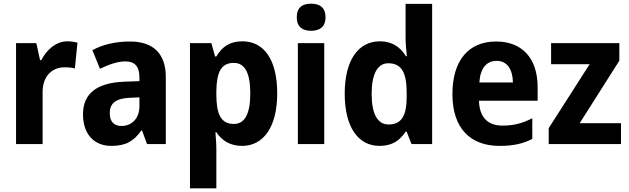

<svg xmlns="http://www.w3.org/2000/svg" viewBox="-20 -781 3413 1041"><path d="M345 -557C283 -557 232 -510 204 -455H197L177 -547H67V0H211V-278C210 -374 268 -416 329 -416C354 -416 372 -414 386 -410L400 -550C384 -554 363 -557 345 -557Z M685 -556C605 -556 536 -539 481 -509L522 -408C571 -432 618 -448 660 -448C709 -448 736 -423 736 -360V-341L653 -338C506 -332 430 -275 430 -161C430 -55 489 10 583 10C664 10 705 -16 747 -74H750L777 0H879V-363C879 -491 810 -556 685 -556ZM686 -251 736 -253V-206C736 -138 694 -98 639 -98C600 -98 575 -120 575 -167C575 -219 605 -248 686 -251Z M1294 -557C1225 -557 1184 -527 1153 -475H1146L1126 -547H1010V240H1153V27C1153 -1 1150 -33 1148 -64H1153C1181 -22 1224 10 1293 10C1407 10 1483 -91 1483 -274C1483 -457 1412 -557 1294 -557ZM1248 -440C1308 -440 1337 -385 1337 -274C1337 -165 1308 -109 1248 -109C1177 -109 1153 -163 1153 -269V-289C1155 -392 1180 -440 1248 -440Z M1667 -761C1620 -761 1589 -741 1589 -687C1589 -635 1621 -614 1667 -614C1712 -614 1745 -635 1745 -687C1745 -741 1713 -761 1667 -761ZM1738 -547H1595V0H1738Z M2038 10C2108 10 2149 -21 2179 -67H2185L2211 0H2323V-760H2179V-580C2179 -550 2182 -507 2186 -476H2181C2151 -525 2107 -557 2040 -557C1924 -557 1849 -457 1849 -273C1849 -90 1923 10 2038 10ZM2087 -106C2028 -106 1995 -161 1995 -272C1995 -380 2027 -438 2085 -438C2160 -438 2185 -383 2185 -277V-256C2185 -154 2157 -106 2087 -106Z M2670 -556C2524 -556 2433 -458 2433 -270C2433 -86 2530 10 2688 10C2764 10 2816 -2 2866 -28V-140C2812 -112 2765 -100 2704 -100C2622 -100 2579 -148 2577 -235H2895V-308C2895 -465 2811 -556 2670 -556ZM2673 -451C2731 -451 2760 -403 2761 -334H2579C2584 -413 2619 -451 2673 -451Z M3347 0V-113H3123L3338 -452V-547H2968V-433H3177L2955 -86V0Z"/></svg>

Font: Noto Sans Georgian SemiCondensed Bold
Style: Regular
Weight: 700
Width: 4
Designer: Monotype Design Team, Akaki Razmadze
Foundry: Google LLC
Version: Version 2.005